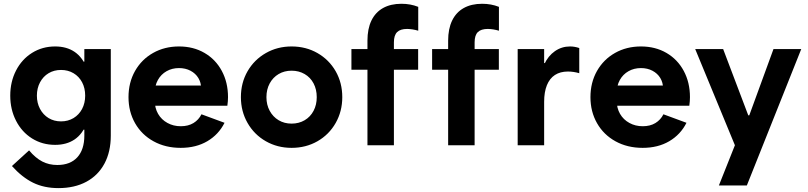

<svg xmlns="http://www.w3.org/2000/svg" viewBox="-20 -761 4235 1006"><path d="M269 -2Q201.7 -2 147.9 -35.6Q94.2 -69.3 64 -128.4Q33.7 -187.5 33.7 -259.8Q33.7 -332.5 64 -391.4Q94.2 -450.2 147.9 -483.9Q201.7 -517.6 269 -517.6Q329.1 -517.6 370.8 -489.3Q412.6 -460.9 434.6 -403.8Q456.5 -346.7 456.5 -259.8L406.7 -438H469.2V-81.5H406.7L456.5 -259.8Q456.5 -173.8 434.6 -116.2Q412.6 -58.6 370.8 -30.3Q329.1 -2 269 -2ZM426.3 -259.8Q426.3 -299.3 410.2 -329.8Q394 -360.4 365.2 -377.4Q336.4 -394.5 299.8 -394.5Q263.2 -394.5 234.6 -377.4Q206.1 -360.4 189.7 -329.6Q173.3 -298.8 173.3 -259.8Q173.3 -221.2 189.7 -190.4Q206.1 -159.7 234.6 -142.3Q263.2 -125 299.8 -125Q336.4 -125 365.2 -142.3Q394 -159.7 410.2 -190.4Q426.3 -221.2 426.3 -259.8ZM42.5 108.9 132.3 26.9Q166 66.9 201.4 85.2Q236.8 103.5 280.3 103.5Q348.1 103.5 385 63.2Q421.9 22.9 421.9 -50.8V-118.2L444.3 -252L421.9 -402.3V-503.9H560.5V-50.8Q560.5 34.2 527.3 96.2Q494.1 158.2 432.4 191.4Q370.6 224.6 286.1 224.6Q210.9 224.6 153.3 196.3Q95.7 168 42.5 108.9Z M653.3 -252Q653.3 -328.8 687.7 -389.4Q722.2 -449.9 782.3 -483.7Q842.4 -517.6 917.9 -517.6Q993.4 -517.6 1051.5 -483.7Q1109.7 -449.9 1142.2 -389.4Q1174.7 -328.8 1174.7 -252Q1174.7 -231.3 1171.2 -206.9H734.7V-312.9H1040.8L1033.8 -298Q1033.8 -328.1 1019.3 -352.2Q1004.7 -376.3 978.3 -390.3Q951.9 -404.3 917.9 -404.3Q881.6 -404.3 852.7 -387.9Q823.7 -371.5 807.3 -342Q790.8 -312.5 790.8 -273.7V-234.4Q790.8 -194.8 808.4 -164.3Q826 -133.9 857.4 -116.8Q888.7 -99.6 927.1 -99.6Q966.3 -99.6 993.7 -116.3Q1021.1 -133 1035.6 -162.2L1156.5 -117.6Q1125.5 -55.9 1066.3 -21.1Q1007.2 13.7 926.8 13.7Q846.7 13.7 784.6 -20.6Q722.4 -54.8 687.8 -115.4Q653.3 -176.1 653.3 -252Z M1242.2 -252Q1242.2 -327.1 1277.1 -387.7Q1312 -448.2 1372.8 -482.9Q1433.5 -517.6 1507.8 -517.6Q1582.9 -517.6 1643.5 -482.9Q1704.1 -448.2 1738.8 -387.7Q1773.4 -327.1 1773.4 -252Q1773.4 -177.7 1738.8 -116.7Q1704.1 -55.7 1643.5 -21Q1582.9 13.7 1507.8 13.7Q1433.5 13.7 1372.8 -21Q1312 -55.7 1277.1 -116.7Q1242.2 -177.7 1242.2 -252ZM1639.6 -252Q1639.6 -292.5 1623 -324Q1606.4 -355.5 1576.2 -373Q1545.9 -390.6 1507.8 -390.6Q1469.7 -390.6 1439.9 -373Q1410.2 -355.5 1393.1 -324Q1376 -292.5 1376 -252Q1376 -211.9 1393.1 -180.4Q1410.2 -148.9 1439.9 -131.1Q1469.6 -113.3 1507.8 -113.3Q1545.9 -113.3 1576.2 -131Q1606.4 -148.8 1623 -180.4Q1639.6 -211.9 1639.6 -252Z M1821.3 -503.9H2170.9V-395.5H1821.3ZM2171.4 -725.1V-600.1Q2141.6 -608.9 2113.3 -609.4Q2077.6 -609.4 2060.8 -592.8Q2043.9 -576.2 2043.9 -539.1V0H1905.3V-548.3Q1905.3 -609.9 1926 -653.1Q1946.8 -696.3 1986.8 -718.8Q2026.9 -741.2 2083.5 -741.2Q2130.9 -741.2 2171.4 -725.1Z M2244.1 -503.9H2593.8V-395.5H2244.1ZM2594.2 -725.1V-600.1Q2564.5 -608.9 2536.1 -609.4Q2500.5 -609.4 2483.6 -592.8Q2466.8 -576.2 2466.8 -539.1V0H2328.1V-548.3Q2328.1 -609.9 2348.9 -653.1Q2369.6 -696.3 2409.7 -718.8Q2449.7 -741.2 2506.3 -741.2Q2553.7 -741.2 2594.2 -725.1Z M2692.4 -503.9H2831.1V0H2692.4ZM2811.5 -325.7V-430.7H2846.7L2811.5 -325.7Q2811.5 -380.4 2831.8 -424.3Q2852.1 -468.3 2887.5 -492.9Q2922.9 -517.6 2966.8 -517.6Q2990.7 -517.6 3015.1 -509.3V-377.4Q2985.4 -386.2 2955.6 -386.2Q2915.5 -386.2 2887.7 -368.2Q2859.9 -350.1 2845.5 -314.5Q2831.1 -278.8 2831.1 -227.5Z M3073.7 -252Q3073.7 -328.8 3108.1 -389.4Q3142.6 -449.9 3202.7 -483.7Q3262.8 -517.6 3338.3 -517.6Q3413.8 -517.6 3472 -483.7Q3530.1 -449.9 3562.6 -389.4Q3595.1 -328.8 3595.1 -252Q3595.1 -231.3 3591.7 -206.9H3155.1V-312.9H3461.2L3454.2 -298Q3454.2 -328.1 3439.7 -352.2Q3425.1 -376.3 3398.7 -390.3Q3372.3 -404.3 3338.3 -404.3Q3302 -404.3 3273.1 -387.9Q3244.1 -371.5 3227.7 -342Q3211.2 -312.5 3211.2 -273.7V-234.4Q3211.2 -194.8 3228.8 -164.3Q3246.4 -133.9 3277.8 -116.8Q3309.2 -99.6 3347.5 -99.6Q3386.7 -99.6 3414.1 -116.3Q3441.5 -133 3456.1 -162.2L3576.9 -117.6Q3545.9 -55.9 3486.7 -21.1Q3427.6 13.7 3347.2 13.7Q3267.2 13.7 3205 -20.6Q3142.9 -54.8 3108.3 -115.4Q3073.7 -176.1 3073.7 -252Z M3622.6 -503.9H3769L3960 0H3830.6ZM3830.6 0 3896.5 -156.7H3912.1L3904.3 -152.3L4032.7 -503.9H4178.2L3893.1 210.9H3746.6Z"/></svg>

Font: Wanted Sans Std Variable
Style: Regular
Weight: 400
Designer: Original Design by Kil Hyung-jin and Kang Hanbin, Wanted Lab, Inc;
Foundry: Wanted Lab, Inc.
Version: Version 1.003;Glyphs 3.2 (3227)